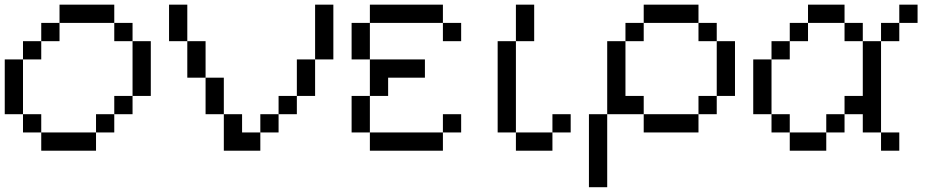

<svg xmlns="http://www.w3.org/2000/svg" viewBox="-20 -635 3963 809"><path d="M153.8 0V-76.9H384.6V0ZM76.9 -76.9V-153.8H153.8V-76.9ZM384.6 -76.9V-153.8H461.5V-76.9ZM461.5 -153.8V-230.8H538.5V-153.8ZM0 -153.8V-384.6H76.9V-153.8ZM76.9 -384.6V-461.5H153.8V-384.6ZM538.5 -230.8V-461.5H615.4V-230.8ZM153.8 -461.5V-538.5H230.8V-461.5ZM461.5 -461.5V-538.5H538.5V-461.5ZM230.8 -538.5V-615.4H461.5V-538.5Z M923.1 0V-153.8H1000V-76.9H1076.9V0ZM1076.9 -76.9V-153.8H1153.8V-76.9ZM846.2 -153.8V-307.7H923.1V-153.8ZM1153.8 -153.8V-230.8H1230.8V-153.8ZM769.2 -307.7V-461.5H846.2V-307.7ZM1230.8 -230.8V-384.6H1307.7V-230.8ZM692.3 -461.5V-615.4H769.2V-461.5ZM1307.7 -384.6V-615.4H1384.6V-384.6Z M1538.5 -384.6H1770.4V-307.7H1615.4V-230.8H1538.5ZM1538.5 0V-76.9H1846.2V0ZM1461.5 -76.9V-230.8H1538.5V-76.9ZM1846.2 -153.8H1923.1V-76.9H1846.2ZM1461.5 -384.6V-538.5H1538.5V-384.6ZM1846.2 -461.5V-538.5H1923.1V-461.5ZM1538.5 -538.5V-615.4H1846.2V-538.5Z M2307.7 -76.9V-153.8H2384.6V-76.9ZM2153.8 0V-76.9H2307.7V0ZM2076.9 -76.9V-461.5H2153.8V-76.9ZM2153.8 -461.5V-615.4H2230.8V-461.5Z M2461.5 153.8V-153.8H2538.5V153.8ZM2692.3 -153.8H2923.1V-76.9H2692.3ZM3000 -230.8V-153.8H2923.1V-230.8ZM3076.9 -461.5V-230.8H3000V-461.5ZM2615.4 -538.5H2692.3V-461.5H2615.4ZM2692.3 -538.5V-615.4H2923.1V-538.5ZM2923.1 -538.5H3000V-461.5H2923.1ZM2538.5 -153.8V-461.5H2615.4V-230.8H2692.3V-153.8Z M3769.2 -615.4H3846.2V-538.5H3769.2ZM3692.3 -76.9H3769.2V0H3692.3ZM3692.3 -538.5H3769.2V-461.5H3692.3ZM3307.7 0V-76.9H3461.5V0ZM3230.8 -76.9V-153.8H3307.7V-76.9ZM3461.5 -76.9V-153.8H3538.5V-76.9ZM3538.5 -153.8V-230.8H3615.4V-153.8ZM3153.8 -153.8V-384.6H3230.8V-153.8ZM3230.8 -384.6V-461.5H3307.7V-384.6ZM3615.4 -76.9V-461.5H3692.3V-76.9ZM3307.7 -461.5V-538.5H3384.6V-461.5ZM3538.5 -461.5V-538.5H3615.4V-461.5ZM3384.6 -538.5V-615.4H3538.5V-538.5Z"/></svg>

Font: Mintsoda - Lime Green 13x16
Style: Regular
Weight: 400
Designer: Mintsoda-15
Version: Version 1.0